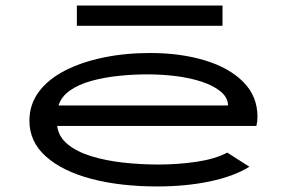

<svg xmlns="http://www.w3.org/2000/svg" viewBox="-20 -662 1040 692"><path d="M547 10Q413 10 309 -17.5Q205 -45 145.5 -98Q86 -151 86 -227Q86 -285 119.5 -330.5Q153 -376 213 -407Q273 -438 352 -454.5Q431 -471 521 -471Q630 -471 718 -444.5Q806 -418 857 -366.5Q908 -315 908 -241Q908 -232 907 -224Q906 -216 904 -208H186Q191 -169 224 -142Q257 -115 309 -99Q361 -83 424 -76Q487 -69 551 -69Q622 -69 689 -79Q756 -89 799 -112L879 -61Q822 -26 735.5 -8Q649 10 547 10ZM191 -282H802Q801 -311 775.5 -332Q750 -353 708.5 -367Q667 -381 615.5 -387.5Q564 -394 511 -394Q460 -394 407.5 -388.5Q355 -383 309.5 -370.5Q264 -358 232.5 -336Q201 -314 191 -282ZM257 -569V-642H782V-569Z"/></svg>

Font: Inconsolata UltraExpanded Medium
Style: Regular
Weight: 500
Width: 9
Monospace: yes
Designer: Raph Levien, Cyreal, Brenton Simpson
Foundry: Raph Levien, Cyreal, Google
Version: Version 3.001; ttfautohint (v1.8.2.53-6de2)